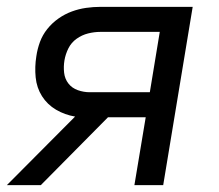

<svg xmlns="http://www.w3.org/2000/svg" viewBox="-20 -540 640 560"><path d="M0 0 199 -200Q169 -205 143.5 -220Q118 -235 102.5 -259.5Q87 -284 84 -314.5Q81 -345 86 -376Q89 -397 96.5 -417.5Q104 -438 118 -455.5Q132 -473 150.5 -486Q169 -499 189.5 -506.5Q210 -514 231 -517Q252 -520 273 -520H542L456 0H372L405 -198H295L99 0ZM242 -271H417L446 -447H273Q255 -447 237 -442.5Q219 -438 203.5 -427Q188 -416 179.5 -399Q171 -382 168 -364Q165 -346 167 -328Q169 -310 179.5 -296.5Q190 -283 207 -277Q224 -271 242 -271Z"/></svg>

Font: Iosevka SS04 Extended Oblique
Style: Regular
Weight: 400
Width: 7
Italic angle: -9°
Monospace: yes
Designer: Belleve Invis
Foundry: Belleve Invis
Version: Version 19.0.0; ttfautohint (v1.8.4)